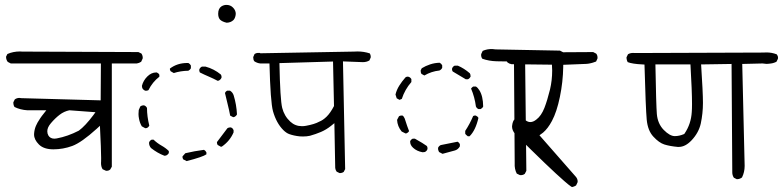

<svg xmlns="http://www.w3.org/2000/svg" viewBox="-20 -757 3152 773"><path d="M199.2 -198.7Q182.6 -198.7 174.8 -211.4Q170.4 -219.2 170.4 -228.5Q170.4 -244.1 185.1 -261.2Q202.1 -281.2 220 -294.9Q237.8 -308.6 259.3 -313L364.3 -305.2L355.5 -293Q323.2 -250 297.4 -231Q252.9 -208 208.5 -199.7Q203.6 -198.7 199.2 -198.7ZM408.7 -69.3Q418 -69.3 423.8 -74.7L430.2 -85.9V-501.5H530.8Q540 -502.9 548.3 -508.3L554.2 -521Q554.7 -522.5 554.7 -523.9Q554.7 -533.7 549.3 -541.5L537.1 -547.4L68.8 -549.3Q64.5 -549.8 60.5 -549.8Q32.7 -549.8 9.8 -539.6L4.4 -528.8Q4.4 -528.8 4.4 -528.3Q4.4 -516.6 11.2 -507.8L23.4 -501.5H386.2L385.3 -353L65.9 -361.8Q61.5 -362.8 58.1 -362.8Q47.9 -362.8 39.6 -356.9L33.7 -345.2Q33.7 -344.7 33.7 -344.2Q33.7 -333 38.6 -326.2Q61.5 -314.9 90.3 -313H166.5Q151.9 -294.9 148.4 -290Q145 -285.2 141.6 -280.3Q129.4 -262.2 124.5 -250Q118.2 -234.9 117.2 -217.8Q117.2 -216.3 117.2 -215.3Q117.2 -194.8 136.7 -175.3Q156.2 -155.8 195.1 -155.8Q233.9 -155.8 271 -169.4Q308.1 -183.1 369.6 -238.8L382.3 -250.5Q387.2 -152.3 387.2 -120.6Q387.2 -110.8 387 -106.9Q386.7 -103 386.7 -100.6Q386.7 -85.9 393.1 -75.7L405.8 -69.8Q407.2 -69.3 408.7 -69.3Z M928.2 -693.8Q929.2 -697.8 929.2 -701.2Q929.2 -715.3 918 -726.6Q907.7 -737.3 891.6 -737.3Q881.3 -737.3 871.6 -731.4Q858.4 -722.7 858.4 -701.7Q858.4 -686 866.2 -677.7Q875 -669.4 892.6 -665.5Q909.2 -666 919.9 -676.3Q925.8 -682.6 928.2 -693.8ZM733.9 -503.4Q693.8 -503.4 664.1 -481Q664.1 -480.5 664.1 -479.7Q664.1 -479 664.1 -477.8Q664.1 -476.6 664.6 -475.1Q665.5 -472.7 667 -470.2L679.7 -462.9Q707 -471.7 738.3 -472.2Q745.1 -475.6 748.5 -482.4V-493.2Q745.1 -500 738.3 -503.4Q736.3 -503.4 733.9 -503.4ZM872.1 -446.8Q872.1 -452.6 869.1 -457Q841.8 -479.5 807.6 -488.8H793Q785.6 -485.4 782.7 -478Q782.2 -476.6 782.2 -475.6Q782.2 -474.6 782.2 -473.6Q782.2 -472.7 782.7 -471.2Q783.2 -467.8 784.7 -465.3Q802.2 -456.5 820.6 -448.7Q838.9 -440.9 856.4 -431.6L860.8 -432.6Q868.2 -436 871.6 -443.8Q872.1 -445.3 872.1 -446.8ZM567.4 -391.6Q573.2 -391.6 577.6 -394Q593.8 -426.8 621.6 -448.2V-456.1Q618.2 -462.4 611.3 -465.3Q609.9 -465.3 608.9 -465.3Q589.4 -465.3 573 -449Q556.6 -432.6 551.3 -411.1L552.7 -402.8Q556.2 -395.5 564 -392.1Q565.4 -391.6 567.4 -391.6ZM894.5 -392.1Q888.7 -389.2 885.7 -382.8Q891.1 -358.9 896.7 -336.9Q902.3 -314.9 906.7 -291.5L918.9 -285.2L923.3 -286.1Q930.7 -289.6 934.1 -296.4Q932.1 -335.9 920.9 -372.6Q917 -385.3 905.8 -392.1ZM558.1 -333Q550.8 -333 544.9 -328.6L538.6 -314Q537.6 -306.6 537.6 -297.9Q537.6 -289.1 539.6 -279.3Q542.5 -262.7 550.8 -248.5L564.9 -240.7L571.8 -241.7Q577.6 -244.6 581.1 -251Q571.8 -288.6 571.8 -322.3Q568.4 -329.6 561 -332.5Q559.6 -333 558.1 -333ZM907.2 -244.1Q900.4 -244.1 895.5 -240.7L853.5 -185.1Q853.5 -184.1 853.5 -183.1Q853.5 -177.2 856.4 -173.3L869.6 -166L873.5 -167Q905.8 -189.5 920.4 -224.1V-233.4L916 -240.2Q913.6 -242.2 910.6 -243.7Q908.7 -244.1 907.2 -244.1ZM580.1 -181.6Q580.1 -170.4 587.9 -161.1Q613.8 -140.6 642.1 -129.9L648.9 -130.9Q656.2 -134.3 659.7 -140.6V-148.9Q647.5 -161.1 630.1 -170.9Q612.8 -180.7 598.1 -194.8H590.8Q583.5 -191.4 580.6 -184.6Q580.1 -183.1 580.1 -181.6ZM811 -143.6Q807.6 -150.4 801.3 -153.8Q763.2 -148.9 726.1 -140.1L714.8 -127.4Q714.8 -126 714.8 -125.2Q714.8 -124.5 714.8 -123.5Q714.8 -122.6 715.3 -121.1Q715.8 -118.2 717.3 -115.7L731.4 -108.4Q797.4 -125.5 811 -135.7Z M1347.2 -60.1Q1347.7 -60.1 1350.1 -60.1Q1352.5 -60.1 1356.4 -61.3Q1360.4 -62.5 1363.8 -64.9L1369.6 -76.2L1360.8 -509.8Q1433.6 -506.8 1440.9 -506.8Q1456.1 -506.8 1467.3 -513.7L1472.2 -524.9Q1472.7 -526.4 1472.7 -527.8Q1472.7 -536.1 1468.8 -542Q1445.3 -549.8 1419.4 -549.8Q1417 -549.8 1405.3 -549.3L1027.8 -542.5L1026.4 -543.9Q1023.9 -543.9 1022 -543.9Q1020 -543.9 1017.1 -543.9Q1010.7 -543.5 1004.9 -539.6L999.5 -527.3Q999.5 -526.4 999.5 -525.9Q999.5 -516.1 1003.9 -510.3Q1015.1 -502.9 1027.8 -501.5H1064.9Q1068.8 -346.2 1079.1 -309.1Q1092.8 -261.2 1120.6 -233.4Q1132.3 -221.7 1144 -217.3Q1163.1 -210.4 1186.5 -208Q1193.4 -207.5 1199.7 -207.5Q1215.3 -207.5 1228 -210.4Q1251 -216.8 1272.2 -225.8Q1293.5 -234.9 1313 -250.5L1326.2 -261.2L1329.6 -80.6Q1330.6 -72.3 1335.4 -65.9ZM1265.1 -267.1H1265.6Q1265.6 -267.1 1265.1 -267.1ZM1195.8 -249Q1168.5 -249 1148.9 -267.1Q1124.5 -289.6 1116.2 -322.5Q1107.9 -355.5 1105 -502.9L1320.8 -509.3L1324.7 -330.1Q1310.1 -302.2 1295.2 -287.6Q1280.3 -272.9 1265.1 -267.1Q1246.6 -256.8 1211.9 -250.5Q1203.6 -249 1195.8 -249Z M1760.3 -494.1Q1756.8 -501 1750 -504.4Q1730 -503.9 1711.7 -497.8Q1693.4 -491.7 1678.2 -482.4L1673.8 -474.1Q1673.8 -472.2 1673.8 -470.7Q1673.8 -464.4 1676.8 -459.5L1688.5 -453.1Q1716.8 -469.7 1749 -473.1Q1756.8 -476.6 1760.3 -483.9ZM1874.5 -450.2Q1874.5 -457.5 1871.6 -461.9Q1848.6 -481.9 1823.2 -492.7H1810.5Q1803.2 -489.3 1800.3 -481.9Q1799.8 -480.5 1799.8 -478.5Q1799.8 -473.1 1802.7 -469.2L1855 -438H1864.3Q1871.1 -441.4 1874.5 -448.2Q1874.5 -449.2 1874.5 -450.2ZM1625.5 -447.8Q1623.5 -448.2 1622.3 -448.2Q1621.1 -448.2 1619.1 -448.2Q1615.2 -447.8 1612.3 -445.3Q1598.1 -429.2 1587.4 -412.1Q1576.7 -395 1572.3 -376.5L1577.1 -361.3L1588.4 -355L1597.7 -358.9Q1609.9 -396.5 1636.2 -426.8V-438.5Q1632.8 -444.8 1625.5 -447.8ZM1915 -317.9Q1921.9 -321.3 1925.3 -328.1Q1924.8 -370.6 1909.7 -394Q1903.8 -403.8 1896 -408.7H1885.7Q1882.3 -407.2 1879.9 -404.3L1876.5 -400.4Q1891.1 -366.2 1896 -328.6Q1898.9 -321.3 1906.2 -317.9ZM1597.2 -292Q1591.3 -292 1586.4 -289.1L1578.6 -274.4Q1580.1 -248 1597.2 -227.5L1612.8 -219.7L1616.7 -220.2Q1623.5 -223.1 1627 -229Q1617.7 -253.4 1614.3 -264.9Q1610.8 -276.4 1609.4 -279.8Q1605.5 -289.1 1600.1 -292Q1598.6 -292 1597.2 -292ZM1870.6 -208.5Q1894.5 -231.9 1906.2 -282.2Q1902.8 -288.6 1896 -291.5Q1894.5 -292 1893.1 -292Q1888.2 -292 1884.8 -289.6Q1871.6 -258.3 1853 -230V-218.8Q1854.5 -215.8 1857.4 -213.4L1863.3 -208.5ZM1631.3 -186.5Q1631.3 -172.9 1643.1 -162.1Q1657.7 -148.4 1681.2 -144L1690.4 -145Q1697.8 -148.4 1700.7 -155.8Q1701.2 -157.7 1701.2 -159.7Q1701.2 -166 1698.2 -169.4Q1685.1 -179.2 1650.4 -198.7H1641.6Q1634.3 -195.3 1631.3 -188.5Q1631.3 -187.5 1631.3 -186.5ZM1831.5 -176.8Q1828.6 -183.1 1822.3 -186.5Q1788.6 -179.2 1754.4 -172.9Q1747.1 -169.4 1743.7 -162.1Q1743.7 -161.1 1743.7 -160.2Q1743.7 -159.2 1743.7 -157.5Q1743.7 -155.8 1744.1 -154.1Q1744.6 -152.3 1745.1 -150.9Q1746.1 -147.5 1747.6 -145L1761.7 -137.7L1812 -151.4Q1824.7 -155.3 1831.5 -168ZM2076.2 -51.8Q2085.9 -51.8 2092.8 -57.1L2099.1 -69.3L2094.2 -508.3H2228Q2237.3 -509.3 2245.6 -514.2L2251.5 -526.9Q2252 -528.3 2252 -530.3Q2252 -540 2246.6 -546.9L2234.4 -553.2L1975.6 -558.1Q1966.8 -559.6 1961.2 -559.6Q1955.6 -559.6 1951.7 -559.3Q1947.8 -559.1 1942.4 -558.1Q1932.6 -556.2 1923.3 -552.2L1917.5 -539.6Q1917 -538.1 1917 -536.1Q1917 -526.9 1921.9 -520.5Q1948.2 -511.2 1979 -510.3Q2009.8 -509.3 2041 -509.3H2049.3L2052.2 -100.1Q2050.8 -76.7 2060.5 -58.1L2072.8 -52.2Q2074.2 -51.8 2076.2 -51.8Z M2305.7 -25.9Q2305.7 -37.1 2298.3 -45.4L2151.9 -212.4Q2163.1 -220.2 2166.5 -223.1Q2186 -239.7 2202.1 -270Q2221.7 -306.6 2234.1 -366.7Q2246.6 -426.8 2247.6 -488.3V-496.1Q2337.4 -499.5 2340.8 -499.8Q2344.2 -500 2347.7 -500.5Q2351.1 -501 2354.5 -501.7Q2357.9 -502.4 2361.1 -503.2Q2364.3 -503.9 2367.2 -504.9Q2373.5 -506.8 2379.9 -509.3L2385.3 -521Q2385.7 -522.9 2385.7 -524.4Q2385.7 -534.7 2380.4 -541L2368.2 -547.4L2044.4 -545.4Q2041.5 -545.9 2038.6 -545.9Q2029.8 -545.9 2023.4 -540.5L2017.1 -527.3Q2017.1 -526.9 2017.1 -525.9Q2017.1 -514.6 2022.9 -505.9Q2030.3 -500 2039.6 -498.5L2202.1 -496.6Q2203.1 -481 2203.1 -473.1Q2203.1 -433.6 2194.3 -396.5Q2183.6 -353 2171.9 -322.8Q2159.2 -290.5 2139.6 -275.9Q2127 -265.6 2115.2 -265.6Q2106.4 -265.6 2098.6 -271Q2086.4 -279.3 2071.8 -282.7Q2068.4 -283.7 2065.9 -283.7Q2058.1 -283.7 2052.7 -278.3Q2043.9 -269.5 2042 -252Q2041.5 -249.5 2041.5 -247.6Q2041.5 -232.9 2053.2 -218.3Q2192.9 -79.1 2251.5 -28.3Q2270.5 -11.7 2279.3 -5.9L2283.2 -3.9Q2291.5 -5.4 2299.3 -10.3L2305.2 -22.9Q2305.7 -24.4 2305.7 -25.9Z M2696.8 -209Q2676.8 -209 2652.3 -233.9Q2627.9 -258.8 2624.5 -297.9Q2621.6 -333.5 2618.7 -497.6H2759.8Q2766.1 -390.1 2766.1 -338.4Q2766.1 -318.8 2765.1 -306.2Q2762.2 -257.8 2736.3 -219.7L2734.9 -217.8L2732.9 -216.8Q2714.4 -209 2696.8 -209ZM2947.3 -35.6Q2958 -35.6 2967.3 -42.5Q2978 -64 2978 -88.9Q2978 -89.8 2968.3 -499.5L3050.3 -501.5Q3059.6 -500 3063.7 -500Q3067.9 -500 3070.1 -500Q3072.3 -500 3076.4 -500.5Q3080.6 -501 3084.5 -501.5Q3088.4 -502 3091.8 -502.9Q3099.1 -504.9 3106 -508.3L3111.8 -520Q3112.3 -521.5 3112.3 -524.4Q3112.3 -531.7 3107.4 -538.1Q3087.9 -545.9 3065.4 -545.9Q3059.6 -545.9 3053.2 -545.4L2536.6 -543.5Q2532.2 -543.9 2528.8 -543.9Q2517.1 -543.9 2508.3 -538.6L2502.4 -526.4Q2502.4 -525.4 2502.4 -522.7Q2502.4 -520 2503.7 -515.4Q2504.9 -510.7 2507.3 -506.8Q2525.9 -499.5 2566.9 -497.6L2574.7 -497.1Q2579.6 -319.8 2583.7 -275.4Q2587.9 -231 2610.4 -207Q2633.3 -182.1 2654.8 -175.3Q2676.3 -168.5 2708.5 -165.5Q2710.4 -165.5 2712.9 -165.5Q2739.3 -165.5 2764.6 -192.4Q2793 -222.7 2801.3 -259.3Q2810.1 -300.8 2810.1 -342.8Q2810.1 -384.8 2802.7 -497.6L2925.3 -499.5L2928.2 -62.5Q2928.2 -51.3 2934.6 -41.5L2946.3 -35.6Q2946.8 -35.6 2947.3 -35.6Z"/></svg>

Font: NaikaiFont
Style: Light
Weight: 300
Version: Version 1.89